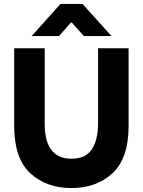

<svg xmlns="http://www.w3.org/2000/svg" viewBox="-20 -945 725 975"><path d="M52 -306V-700H207V-317Q207 -139 343 -139Q416 -139 447 -188Q478 -237 478 -317V-700H633V-306Q633 -141 551.5 -65.5Q470 10 343 10Q215 10 133.5 -65.5Q52 -141 52 -306ZM287 -925H399L546 -762H406L344 -831H340L280 -762H141Z"/></svg>

Font: Be Vietnam ExtraBold
Style: Regular
Weight: 800
Designer: Gabriel Lam
Foundry: TypeRant
Version: Version 4.000